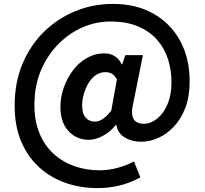

<svg xmlns="http://www.w3.org/2000/svg" viewBox="-20 -772 1047 982"><path d="M478 190Q393 190 317 164Q241 138 182 85Q123 32 89 -47Q55 -126 55 -232Q55 -350 95 -445.5Q135 -541 205 -609.5Q275 -678 365.5 -715Q456 -752 557 -752Q678 -752 766 -701.5Q854 -651 902 -562Q950 -473 950 -356Q950 -279 928 -221Q906 -163 869 -124Q832 -85 788 -66Q744 -47 701 -47Q654 -47 618 -69Q582 -91 575 -133H572Q547 -100 508.5 -78.5Q470 -57 434 -57Q371 -57 330 -102Q289 -147 289 -225Q289 -275 306 -323.5Q323 -372 353 -412Q383 -452 424.5 -475.5Q466 -499 515 -499Q543 -499 565.5 -485.5Q588 -472 603 -443H605L621 -490H711L662 -246Q635 -139 716 -139Q751 -139 783.5 -165Q816 -191 836.5 -238.5Q857 -286 857 -351Q857 -414 839 -470Q821 -526 783 -569Q745 -612 686 -637Q627 -662 545 -662Q471 -662 402 -632Q333 -602 277.5 -545.5Q222 -489 189 -411Q156 -333 156 -236Q156 -153 182 -90Q208 -27 254.5 15Q301 57 361 78Q421 99 489 99Q536 99 583 86Q630 73 665 54L698 135Q647 163 593 176.5Q539 190 478 190ZM466 -150Q485 -150 505 -163Q525 -176 549 -206L578 -366Q567 -386 552.5 -394.5Q538 -403 519 -403Q492 -403 469.5 -387.5Q447 -372 432 -346Q417 -320 408.5 -290.5Q400 -261 400 -233Q400 -191 418 -170.5Q436 -150 466 -150Z"/></svg>

Font: Noto Sans SC Thin
Style: Bold
Weight: 700
Version: Version 2.004-H2;hotconv 1.0.118;makeotfexe 2.5.65603